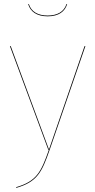

<svg xmlns="http://www.w3.org/2000/svg" viewBox="-20 -747 475 957"><path d="M217.5 -665.6C272.9 -665.6 303.9 -690 314.7 -726.6L311.3 -726.9C299.3 -688.4 265.4 -669.6 217.5 -669.6C169.6 -669.6 135.7 -688.4 123.7 -726.9L120.3 -726.6C131.1 -690 162.1 -665.6 217.5 -665.6ZM405.7 -517.2H401.4L224.1 -1.7L33.5 -517.2H29.3L220.9 0H223.5C184.6 111.1 162.6 155.9 60.5 186L60.8 189.6C165.4 159.4 188.3 112.4 227.4 0.1Z"/></svg>

Font: Fira Sans Four
Style: Regular
Weight: 100
Designer: Carrois Corporate & Edenspiekermann AG
Foundry: Carrois Corporate GbR & Edenspiekermann AG
Version: Version 4.203;PS 004.203;hotconv 1.0.88;makeotf.lib2.5.64775